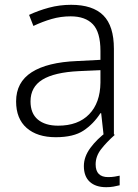

<svg xmlns="http://www.w3.org/2000/svg" viewBox="-20 -561 576 799"><path d="M276 -541Q366 -541 410 -497Q454 -453 454 -358V0H411L401 -90H398Q369 -45 327.5 -17.5Q286 10 212 10Q135 10 91 -28.5Q47 -67 47 -139Q47 -219 112 -260.5Q177 -302 301 -307L398 -312V-349Q398 -427 366.5 -460Q335 -493 274 -493Q233 -493 195 -482Q157 -471 119 -453L101 -499Q139 -517 183.5 -529Q228 -541 276 -541ZM308 -265Q206 -260 156.5 -229.5Q107 -199 107 -139Q107 -89 137.5 -63.5Q168 -38 222 -38Q305 -38 351 -85.5Q397 -133 398 -217V-269ZM378 123Q378 176 430 176Q445 176 457 174Q469 172 478 170V210Q466 213 452.5 215.5Q439 218 422 218Q378 218 353.5 195.5Q329 173 329 130Q329 91 356.5 54Q384 17 425 -13L458 0Q424 30 401 59.5Q378 89 378 123Z"/></svg>

Font: Noto Sans Bengali UI Light
Style: Regular
Weight: 300
Designer: Jelle Bosma - Monotype Design Team
Foundry: Monotype Imaging Inc.
Version: Version 2.003; ttfautohint (v1.8.4.7-5d5b)